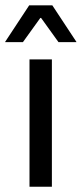

<svg xmlns="http://www.w3.org/2000/svg" viewBox="-35 -709 310 729"><path d="M77 0V-483.4H162V0ZM75.8 -688.7H163.7L255 -550.2V-549H187.1L121 -640.9H118.1L52 -549H-15.4V-550.2Z"/></svg>

Font: Anek Gurmukhi Medium SemiExpanded
Style: Regular
Weight: 500
Width: 6
Version: Version 1.003